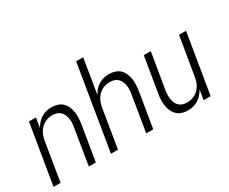

<svg xmlns="http://www.w3.org/2000/svg" viewBox="-113 -1088 1725 1448"><g transform="rotate(-30 750.0 -363.5)"><path d="M10 0 96 -520H157L143 -435Q154 -455 170 -473.5Q186 -492 206.5 -504.5Q227 -517 249.5 -522.5Q272 -528 294 -528Q321 -528 346 -520.5Q371 -513 389 -496Q407 -479 417 -456Q427 -433 431 -407.5Q435 -382 433.5 -355.5Q432 -329 428 -302L378 0H317L368 -311Q372 -331 372.5 -350Q373 -369 370 -387Q367 -405 359.5 -421.5Q352 -438 339 -450Q326 -462 308.5 -467.5Q291 -473 271 -473Q254 -473 236.5 -469Q219 -465 202.5 -456Q186 -447 172.5 -433.5Q159 -420 149.5 -403.5Q140 -387 134.5 -370Q129 -353 126 -335L71 0Z M510 0 631 -735H692L643 -435Q654 -455 670 -473.5Q686 -492 706.5 -504.5Q727 -517 749.5 -522.5Q772 -528 794 -528Q821 -528 846 -520.5Q871 -513 889 -496Q907 -479 917 -456Q927 -433 931 -407.5Q935 -382 933.5 -355.5Q932 -329 928 -302L878 0H817L868 -311Q872 -331 872.5 -350Q873 -369 870 -387Q867 -405 859.5 -421.5Q852 -438 839 -450Q826 -462 808.5 -467.5Q791 -473 771 -473Q754 -473 736.5 -469Q719 -465 702.5 -456Q686 -447 672.5 -433.5Q659 -420 649.5 -403.5Q640 -387 634.5 -370Q629 -353 626 -335L571 0Z M1179 8Q1152 8 1127.5 0.5Q1103 -7 1085 -24Q1067 -41 1056.5 -64Q1046 -87 1042.5 -112.5Q1039 -138 1040 -164.5Q1041 -191 1046 -218L1096 -520H1157L1105 -209Q1102 -189 1101.5 -170Q1101 -151 1104 -133Q1107 -115 1114 -98.5Q1121 -82 1134 -70Q1147 -58 1164.5 -52.5Q1182 -47 1202 -47Q1219 -47 1237 -51Q1255 -55 1271.5 -64Q1288 -73 1301 -86.5Q1314 -100 1324 -116.5Q1334 -133 1339 -150Q1344 -167 1347 -185L1403 -520H1464L1378 0H1317L1331 -85Q1319 -65 1303 -46.5Q1287 -28 1266.5 -15.5Q1246 -3 1223.5 2.5Q1201 8 1179 8Z"/></g></svg>

Font: Iosevka Light Oblique
Style: Regular
Weight: 300
Italic angle: -9°
Monospace: yes
Designer: Belleve Invis
Foundry: Belleve Invis
Version: Version 32.5.0; ttfautohint (v1.8.4)